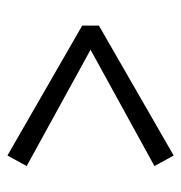

<svg xmlns="http://www.w3.org/2000/svg" viewBox="-5 -566 498 529"><g transform="rotate(-90 244.5 -302.0)"><path d="M438 -325V-279L80 -73L51 -126L386 -310V-294L51 -478L80 -531Z"/></g></svg>

Font: Lisu Bosa
Style: Regular
Weight: 400
Designer: David Morse, Annie Olsen, Victor Gaultney, Frank Grießhammer (Latin)
Foundry: SIL International
Version: Version 2.000